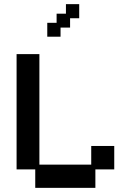

<svg xmlns="http://www.w3.org/2000/svg" viewBox="-20 -894 632 926"><path d="M150 12V-77H60V-633H170V-100H420V-190H531V-77H440V12ZM208 -717V-784H253V-828H298V-874H362V-806H318V-761H272V-717Z"/></svg>

Font: Pixelify Sans Medium
Style: Regular
Weight: 500
Designer: Stefie Justprince
Foundry: Typecalism Foundryline
Version: Version 1.000;February 13, 2025;FontCreator 15.0.0.3015 64-b